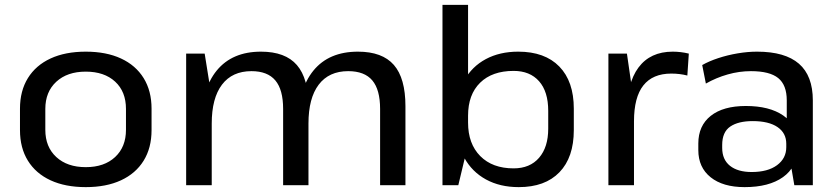

<svg xmlns="http://www.w3.org/2000/svg" viewBox="-20 -760 3428 788"><path d="M332 8Q248 8 187.5 -20Q127 -48 94.5 -100.5Q62 -153 62 -226V-314Q62 -387 94.5 -439.5Q127 -492 187.5 -520Q248 -548 332 -548Q416 -548 476.5 -520Q537 -492 569.5 -439.5Q602 -387 602 -314V-226Q602 -153 569.5 -100.5Q537 -48 476.5 -20Q416 8 332 8ZM332 -74Q408 -74 452.5 -115.5Q497 -157 497 -227V-313Q497 -384 452.5 -425Q408 -466 332 -466Q256 -466 211 -424.5Q166 -383 166 -313V-227Q166 -157 211 -115.5Q256 -74 332 -74Z M1540 -313Q1540 -392 1508 -430Q1476 -468 1409 -468Q1330 -468 1288 -412.5Q1246 -357 1246 -253L1203 -181V-247Q1203 -393 1266.5 -470.5Q1330 -548 1449 -548Q1549 -548 1596.5 -493.5Q1644 -439 1644 -324V0H1540ZM744 -540H820L849 -359V0H744ZM1142 -313Q1142 -392 1110 -430Q1078 -468 1012 -468Q933 -468 891 -412.5Q849 -357 849 -253L806 -181V-247Q806 -393 869.5 -470.5Q933 -548 1051 -548Q1151 -548 1198.5 -493Q1246 -438 1246 -324V0H1142Z M2109 8Q2032 8 1974.5 -23.5Q1917 -55 1885.5 -112.5Q1854 -170 1854 -248V-296Q1854 -374 1885.5 -430.5Q1917 -487 1974 -517.5Q2031 -548 2107 -548Q2216 -548 2275.5 -487Q2335 -426 2335 -314V-226Q2335 -114 2276 -53Q2217 8 2109 8ZM1796 -740H1901V-167L1861 0H1796ZM2088 -69Q2155 -69 2192.5 -112.5Q2230 -156 2230 -232V-305Q2230 -384 2192.5 -426.5Q2155 -469 2088 -469Q2000 -469 1950.5 -420.5Q1901 -372 1901 -285V-257Q1901 -170 1951 -119.5Q2001 -69 2088 -69Z M2477 -540H2553L2582 -339V0H2477ZM2552 -292Q2552 -418 2600.5 -483Q2649 -548 2741 -548Q2757 -548 2774 -546Q2791 -544 2807 -540L2801 -450Q2770 -458 2735 -458Q2659 -458 2620.5 -409.5Q2582 -361 2582 -262Z M3209 -182V-348Q3209 -411 3174 -439.5Q3139 -468 3062 -468Q3014 -468 2966.5 -454.5Q2919 -441 2877 -417L2862 -493Q2890 -509 2928 -521.5Q2966 -534 3007.5 -541Q3049 -548 3087 -548Q3202 -548 3259 -498.5Q3316 -449 3316 -348V0H3240ZM3036 8Q2947 8 2896.5 -32.5Q2846 -73 2846 -144V-171Q2846 -244 2897 -284.5Q2948 -325 3041 -325Q3138 -325 3194.5 -286Q3251 -247 3251 -175V-147Q3251 -74 3193.5 -33Q3136 8 3036 8ZM3065 -54Q3131 -54 3169 -82Q3207 -110 3207 -156V-170Q3207 -214 3171 -238.5Q3135 -263 3069 -263Q3010 -263 2977 -240.5Q2944 -218 2944 -165V-153Q2944 -105 2976 -79.5Q3008 -54 3065 -54Z"/></svg>

Font: Pathway Extreme Medium
Style: Regular
Weight: 500
Designer: Eduardo Rodriguez Tunni
Foundry: Eduardo Rodriguez Tunni
Version: Version 1.001;gftools[0.9.26]